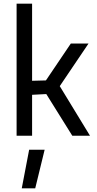

<svg xmlns="http://www.w3.org/2000/svg" viewBox="-20 -736 525 1041"><path d="M98 285 138 76H222L171 285ZM70 0V-716H154V-298L229 -300L364 -500H460L304 -269L468 0H372L231 -226L154 -222V0Z"/></svg>

Font: Cairo Medium
Style: Regular
Weight: 500
Designer: Mohamed Gaber, Accademia di Belle Arti di Urbino
Foundry: Kief Type Foundry, Accademia di Belle Arti di Urbino
Version: Version 3.117